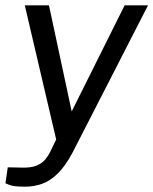

<svg xmlns="http://www.w3.org/2000/svg" viewBox="-33 -537 576 722"><path d="M61.3 165Q18.4 165 2.9 158.6Q-12.6 152.2 -12.6 152.2L-3.8 92.2L46.5 93.2Q83.1 94.6 104.4 85.7Q125.7 76.7 136.9 63Q148.2 49.3 154.6 36.4L178.3 -12.3L60.2 -517H151.1L236.6 -117.9L435.7 -517H523.7L238.7 38.9Q212 88.2 184.1 115.6Q156.1 143 125.7 154Q95.3 165 61.3 165Z"/></svg>

Font: Public Sans Thin
Style: Italic
Weight: 100
Italic angle: -8°
Designer: The Public Sans project authors (U.S. Web Design System). Libre Franklin designed by Pablo Impallari and Rodrigo Fuenzal
Version: Version 2.000